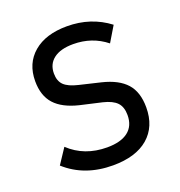

<svg xmlns="http://www.w3.org/2000/svg" viewBox="-123 -766 827 883"><g transform="rotate(-20 290.0 -325.0)"><path d="M282 12Q143 12 51 -71L100 -145Q174 -75 285 -75Q352 -75 387.5 -102.5Q423 -130 423 -183Q423 -223 402.5 -244.5Q382 -266 336 -277L231 -301Q152 -320 114.5 -361.5Q77 -403 77 -474Q77 -561 136.5 -611.5Q196 -662 300 -662Q417 -662 505 -595L460 -520Q391 -575 299 -575Q237 -575 203.5 -549.5Q170 -524 170 -478Q170 -441 190.5 -421Q211 -401 258 -390L363 -365Q441 -346 478.5 -304Q516 -262 516 -187Q516 -93 455 -40.5Q394 12 282 12Z"/></g></svg>

Font: Sometype Mono Medium
Style: Regular
Weight: 500
Monospace: yes
Designer: Ryoichi Tsunekawa
Foundry: Dharma Type
Version: Version 1.000; ttfautohint (v1.8.3)